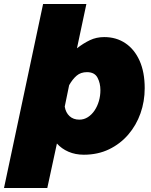

<svg xmlns="http://www.w3.org/2000/svg" viewBox="-83 -760 753 958"><path d="M437 -575Q497 -575 542.5 -544.5Q588 -514 613.5 -457Q639 -400 639 -320Q639 -254 618 -194.5Q597 -135 557 -88.5Q517 -42 461 -15Q405 12 335 12Q293 12 258.5 -3Q224 -18 201 -44L153 178H-63L132 -740H348L301 -519Q333 -544 365.5 -559.5Q398 -575 437 -575ZM313 -163Q336 -163 355.5 -175.5Q375 -188 389 -209Q403 -230 410.5 -256Q418 -282 418 -310Q418 -345 403.5 -372.5Q389 -400 351 -400Q320 -400 299.5 -382.5Q279 -365 262 -335L240 -228Q245 -198 264 -180.5Q283 -163 313 -163Z"/></svg>

Font: Azeret Mono Thin Black
Style: Italic
Weight: 900
Italic angle: -12°
Version: Version 1.002